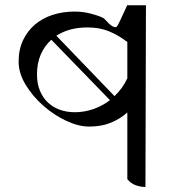

<svg xmlns="http://www.w3.org/2000/svg" viewBox="-20 -632 720 763"><path d="M558 111Q538 111 519 104Q500 97 486 80V-185Q458 -160 421 -144.5Q384 -129 334 -129Q292 -129 243 -152Q194 -175 152 -212Q110 -249 82 -295Q54 -341 54 -387Q54 -435 71.5 -472Q89 -509 119 -534.5Q149 -560 189.5 -573Q230 -586 276 -586Q310 -586 340 -578Q389 -565 396 -556Q431 -516 444 -526Q448 -528 486 -612L484 -611H560ZM277 -186Q315 -186 351 -198.5Q387 -211 417 -234L184 -474Q157 -450 142 -415.5Q127 -381 127 -336Q127 -300 138.5 -272Q150 -244 170 -225Q190 -206 217.5 -196Q245 -186 277 -186ZM486 -465Q451 -492 413.5 -507.5Q376 -523 327 -523Q255 -523 204 -490L435 -250Q451 -265 464 -283Q477 -301 486 -321Z"/></svg>

Font: ukannada15
Style: Book
Weight: 400
Designer: Jelle Bosma - Monotype Design Team
Foundry: Monotype Imaging Inc.
Version: Version 2.003